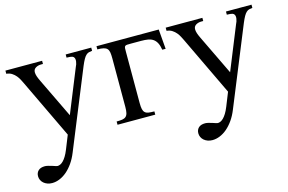

<svg xmlns="http://www.w3.org/2000/svg" viewBox="-86 -643 1586 1056"><g transform="rotate(-15 706.5 -115.0)"><path d="M494.6 -429.2Q483.9 -428.2 475.6 -426Q467.3 -423.8 459.7 -416.7Q452.1 -409.7 444.8 -396.7Q437.5 -383.8 428.2 -361.8L246.1 84.5Q233.4 116.2 216.1 140.9Q198.7 165.5 179 182.4Q159.2 199.2 137.7 208Q116.2 216.8 95.2 216.8Q80.6 216.8 68.4 212.4Q56.2 208 47.4 200.4Q38.6 192.9 33.7 182.6Q28.8 172.4 28.8 160.6Q28.8 141.1 41.5 128.9Q54.2 116.7 79.1 116.7Q86.9 116.7 97.4 119.4Q107.9 122.1 118.2 125.2Q128.4 128.4 136.2 131.1Q144 133.8 147 133.8Q154.8 133.8 163.1 130.1Q171.4 126.5 179.9 117.9Q188.5 109.4 197.3 95.2Q206.1 81.1 214.8 59.6L246.1 -18.6L85.4 -355.5Q81.1 -364.3 75 -376.2Q68.8 -388.2 59.6 -399.4Q50.3 -410.6 37.1 -419.2Q23.9 -427.7 5.9 -429.2V-447.3H214.8V-429.2H204.1Q186 -429.2 172.9 -420.9Q159.7 -412.6 159.7 -396.5Q159.7 -386.2 163.8 -373.5Q168 -360.8 176.3 -343.8L284.7 -118.7L384.8 -365.7Q392.1 -379.4 394.3 -394.8Q396.5 -410.2 390.6 -418.5Q389.2 -420.4 387.2 -422.4Q385.3 -424.3 380.9 -425.8Q376.5 -427.2 368.9 -428.2Q361.3 -429.2 349.1 -429.2V-447.3H494.6Z M869.1 -335Q865.2 -358.9 857.4 -374Q849.6 -389.2 837.4 -397.7Q825.2 -406.2 808.3 -409.2Q791.5 -412.1 769.5 -412.1H711.4Q696.8 -412.1 689 -411.6Q681.2 -411.1 677.5 -407.5Q673.8 -403.8 673.3 -396Q672.9 -388.2 672.9 -373.5V-84.5Q672.9 -62 675.8 -49.1Q678.7 -36.1 686.3 -29.3Q693.8 -22.5 706.8 -20.5Q719.7 -18.6 739.3 -18.6V0H524.4V-18.6Q543.5 -18.6 556.4 -20.5Q569.3 -22.5 577.1 -29.3Q585 -36.1 588.1 -49.1Q591.3 -62 591.3 -84.5V-360.8Q591.3 -381.3 589.1 -394.5Q586.9 -407.7 579.8 -415.3Q572.8 -422.9 559.6 -426Q546.4 -429.2 524.4 -429.2V-447.3H878.9L888.2 -335Z M1407.2 -429.2Q1396.5 -428.2 1388.2 -426Q1379.9 -423.8 1372.3 -416.7Q1364.7 -409.7 1357.4 -396.7Q1350.1 -383.8 1340.8 -361.8L1158.7 84.5Q1146 116.2 1128.7 140.9Q1111.3 165.5 1091.6 182.4Q1071.8 199.2 1050.3 208Q1028.8 216.8 1007.8 216.8Q993.2 216.8 981 212.4Q968.8 208 960 200.4Q951.2 192.9 946.3 182.6Q941.4 172.4 941.4 160.6Q941.4 141.1 954.1 128.9Q966.8 116.7 991.7 116.7Q999.5 116.7 1010 119.4Q1020.5 122.1 1030.8 125.2Q1041 128.4 1048.8 131.1Q1056.6 133.8 1059.6 133.8Q1067.4 133.8 1075.7 130.1Q1084 126.5 1092.5 117.9Q1101.1 109.4 1109.9 95.2Q1118.7 81.1 1127.4 59.6L1158.7 -18.6L998 -355.5Q993.7 -364.3 987.5 -376.2Q981.4 -388.2 972.2 -399.4Q962.9 -410.6 949.7 -419.2Q936.5 -427.7 918.5 -429.2V-447.3H1127.4V-429.2H1116.7Q1098.6 -429.2 1085.4 -420.9Q1072.3 -412.6 1072.3 -396.5Q1072.3 -386.2 1076.4 -373.5Q1080.6 -360.8 1088.9 -343.8L1197.3 -118.7L1297.4 -365.7Q1304.7 -379.4 1306.9 -394.8Q1309.1 -410.2 1303.2 -418.5Q1301.8 -420.4 1299.8 -422.4Q1297.9 -424.3 1293.5 -425.8Q1289.1 -427.2 1281.5 -428.2Q1273.9 -429.2 1261.7 -429.2V-447.3H1407.2Z"/></g></svg>

Font: Doulos SIL Cyr
Style: Regular
Weight: 400
Designer: Walt Agee, Victor Gaultney, Peter Martin, Debbi Hosken, Becca Hirsbrunner
Foundry: SIL International
Version: Version 5.000